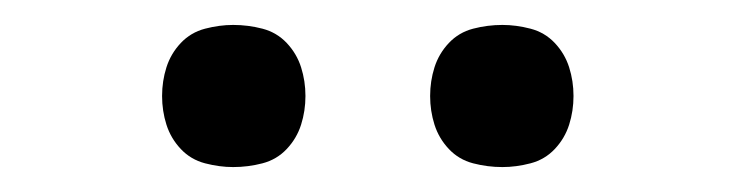

<svg xmlns="http://www.w3.org/2000/svg" viewBox="-20 -757 590 154"><path d="M383 -623Q371 -623 359.5 -626Q348 -629 340 -637.5Q332 -646 328.5 -657Q325 -668 325 -680Q325 -692 328.5 -703Q332 -714 340 -722.5Q348 -731 359.5 -734Q371 -737 383 -737Q394 -737 405.5 -734Q417 -731 425 -722.5Q433 -714 436.5 -703Q440 -692 440 -680Q440 -668 436.5 -657Q433 -646 425 -637.5Q417 -629 405.5 -626Q394 -623 383 -623ZM167 -623Q156 -623 144.5 -626Q133 -629 125 -637.5Q117 -646 113.5 -657Q110 -668 110 -680Q110 -692 113.5 -703Q117 -714 125 -722.5Q133 -731 144.5 -734Q156 -737 167 -737Q179 -737 190.5 -734Q202 -731 210 -722.5Q218 -714 221.5 -703Q225 -692 225 -680Q225 -668 221.5 -657Q218 -646 210 -637.5Q202 -629 190.5 -626Q179 -623 167 -623Z"/></svg>

Font: Lode
Style: Regular
Weight: 400
Monospace: yes
Designer: Belleve Invis
Foundry: Belleve Invis
Version: Version 29.2.0; ttfautohint (v1.8.3)